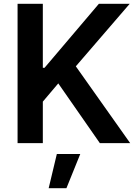

<svg xmlns="http://www.w3.org/2000/svg" viewBox="-20 -747 717 1002"><path d="M71.7 0H203.5V-216.6L284.1 -311.8L501.1 0H659.4L375.7 -400.9L657 -727.3H496.1L212.4 -393.1H203.5V-727.3H71.7ZM234 235.1H326.7L398.8 56.8H276.6Z"/></svg>

Font: Margiela Sans Semi Bold
Style: Regular
Weight: 600
Designer: Stefan Endress, Andreas Faust
Version: Version 1.100;FEAKit 1.0